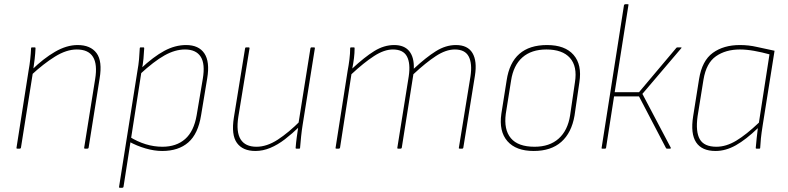

<svg xmlns="http://www.w3.org/2000/svg" viewBox="-20 -703 3725 908"><path d="M382 0Q377 0 378 -4L430 -329Q453 -469 343 -469Q294 -469 239.5 -435Q185 -401 128 -348L131 -373Q185 -426 240 -458Q295 -490 347 -490Q408 -490 436.5 -452Q465 -414 451 -331L399 -4Q398 0 393 0ZM62 0Q57 0 58 -4L115 -368Q120 -395 123 -423Q126 -451 127 -475Q127 -479 131 -479H145Q148 -479 148 -475Q147 -451 144 -424.5Q141 -398 137 -372L136 -363L79 -4Q78 0 73 0Z M747 11Q710 11 668.5 -1Q627 -13 589 -34L593 -56Q630 -33 669 -21Q708 -9 748 -9Q814 -9 855.5 -45.5Q897 -82 910 -158L939 -330Q951 -401 929 -435Q907 -469 855 -469Q808 -469 758 -441Q708 -413 642 -352L645 -378Q706 -435 757 -462.5Q808 -490 860 -490Q920 -490 946.5 -450.5Q973 -411 960 -333L931 -158Q917 -70 870.5 -29.5Q824 11 747 11ZM547 185Q542 185 543 181L630 -368Q635 -395 637.5 -422.5Q640 -450 641 -475Q641 -479 645 -479H659Q662 -479 662 -475Q661 -451 658.5 -425.5Q656 -400 651 -374L649 -364L564 181Q563 185 558 185Z M1188 11Q1128 11 1100.5 -27Q1073 -65 1086 -147L1139 -474Q1140 -479 1144 -479H1155Q1161 -479 1160 -474L1107 -150Q1096 -79 1118 -44Q1140 -9 1193 -9Q1242 -9 1293.5 -42.5Q1345 -76 1401 -132L1398 -106Q1362 -71 1327.5 -44.5Q1293 -18 1258 -3.5Q1223 11 1188 11ZM1382 0Q1378 0 1378 -3Q1380 -29 1383.5 -54.5Q1387 -80 1391 -106V-116L1448 -474Q1449 -479 1453 -479H1464Q1470 -479 1469 -474L1411 -111Q1407 -86 1404 -57.5Q1401 -29 1399 -3Q1399 0 1395 0Z M1571 0Q1566 0 1567 -4L1624 -368Q1629 -394 1632.5 -422Q1636 -450 1636 -475Q1636 -479 1640 -479H1654Q1657 -479 1657 -475Q1657 -452 1654 -428Q1651 -404 1646 -379Q1704 -433 1750 -461.5Q1796 -490 1844 -490Q1892 -490 1915.5 -461Q1939 -432 1937 -378Q1995 -432 2041.5 -461Q2088 -490 2136 -490Q2192 -490 2214.5 -452Q2237 -414 2226 -345L2171 -4Q2170 0 2166 0H2154Q2149 0 2150 -4L2205 -342Q2214 -403 2196.5 -436Q2179 -469 2131 -469Q2089 -469 2041.5 -438Q1994 -407 1935 -352L1880 -4Q1879 0 1874 0H1863Q1858 0 1859 -4L1913 -342Q1922 -403 1904.5 -436Q1887 -469 1838 -469Q1797 -469 1749 -438Q1701 -407 1642 -352L1588 -4Q1587 0 1582 0Z M2504 11Q2420 11 2379.5 -35.5Q2339 -82 2351 -165L2376 -323Q2401 -490 2567 -490Q2652 -490 2692.5 -443.5Q2733 -397 2720 -314L2697 -156Q2683 -75 2634.5 -32Q2586 11 2504 11ZM2508 -9Q2579 -9 2622 -47.5Q2665 -86 2676 -157L2699 -314Q2711 -389 2675.5 -429Q2640 -469 2564 -469Q2493 -469 2450.5 -431.5Q2408 -394 2397 -322L2372 -165Q2362 -90 2396 -49.5Q2430 -9 2508 -9Z M3200 -479Q3203 -479 3203 -477.5Q3203 -476 3201 -474L3018 -259L3152 -5Q3153 -3 3152 -1.5Q3151 0 3149 0H3135Q3132 0 3130 -2L3002 -247H2884L2846 -3Q2845 0 2841 0H2828Q2824 0 2825 -3L2931 -679Q2933 -683 2937 -683H2948Q2954 -683 2952 -679L2887 -267H3002L3178 -476Q3180 -479 3184 -479Z M3364 11Q3299 11 3272 -30Q3245 -71 3258 -153L3286 -329Q3300 -416 3351 -453Q3402 -490 3479 -490Q3521 -490 3559.5 -481Q3598 -472 3643 -463L3587 -111Q3581 -73 3578.5 -49Q3576 -25 3575 -3Q3575 0 3571 0H3558Q3554 0 3554 -3Q3556 -26 3558.5 -50Q3561 -74 3564 -97Q3508 -43 3460 -16Q3412 11 3364 11ZM3368 -9Q3414 -9 3461.5 -37.5Q3509 -66 3569 -123L3619 -446Q3583 -456 3546.5 -462.5Q3510 -469 3479 -469Q3412 -469 3366 -437Q3320 -405 3307 -327L3279 -153Q3269 -80 3289.5 -44.5Q3310 -9 3368 -9Z"/></svg>

Font: Sofia Sans Semi Condensed Thin
Style: Italic
Weight: 250
Italic angle: -9°
Version: Version 4.100